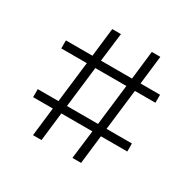

<svg xmlns="http://www.w3.org/2000/svg" viewBox="-151 -839 1003 996"><g transform="rotate(30 350.5 -341.0)"><path d="M166 0 186 -171H68V-219H192L221 -463H68V-511H227L247 -682H299L278 -511H464L484 -682H535L515 -511H632V-463H509L480 -219H632V-171H474L454 0H402L423 -171H237L217 0ZM243 -219H429L458 -463H272Z"/></g></svg>

Font: Montagu Slab 16pt Light
Style: Regular
Weight: 300
Designer: Florian Karsten
Foundry: Florian Karsten
Version: Version 1.000; ttfautohint (v1.8.3)